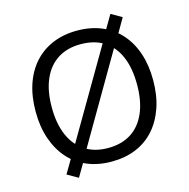

<svg xmlns="http://www.w3.org/2000/svg" viewBox="-115 -865 1007 1024"><g transform="rotate(-15 388.5 -353.5)"><path d="M388 9Q314 9 254 -16Q194 -41 152 -88.5Q110 -136 87 -203Q64 -270 64 -353Q64 -437 86.5 -503.5Q109 -570 151.5 -617Q194 -664 254 -689Q314 -714 388 -714Q463 -714 523 -689Q583 -664 625.5 -617Q668 -570 690.5 -503.5Q713 -437 713 -354Q713 -270 690 -203Q667 -136 625 -88.5Q583 -41 523 -16Q463 9 388 9ZM388 -66Q463 -66 515.5 -99.5Q568 -133 596 -197.5Q624 -262 624 -353Q624 -445 596.5 -508.5Q569 -572 516.5 -605.5Q464 -639 388 -639Q314 -639 261.5 -605.5Q209 -572 181 -508Q153 -444 153 -353Q153 -262 181 -198Q209 -134 261.5 -100Q314 -66 388 -66ZM196 47 136 13 192 -82 217 -123 510 -624 529 -660 584 -754 643 -720 588 -625 562 -584 270 -83 251 -47Z"/></g></svg>

Font: Nunito Sans 11pt
Style: Regular
Weight: 400
Version: Version 3.101;gftools[0.9.27]